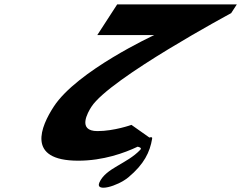

<svg xmlns="http://www.w3.org/2000/svg" viewBox="-20 -735 1102 877"><path d="M425.1 -136.2C331.6 -136.2 381.2 -222 397.7 -247.5C481.4 -376.7 1035.9 -675 1035.9 -675L1061.8 -715H515.3L424.4 -574.8H684.5C684.5 -574.8 331.5 -411.5 225.2 -247.5C167.9 -159.1 97 -1 337.5 -1C451.6 -1 549 -36.5 608.8 -65C619.2 -62.6 628.1 -58.6 620.9 -51C559.8 14 463.2 32 433.8 99C414 145 516.8 116 566.3 75C638.2 15 664.8 -40 675 -102C676.2 -109 670.9 -109.6 662.5 -106.7L580.4 -164.6C580.4 -164.6 501.6 -136.2 425.1 -136.2Z"/></svg>

Font: Hussar
Style: BdWodka
Weight: 700
Foundry: Cannot Into Space Fonts
Version: Version 2.00